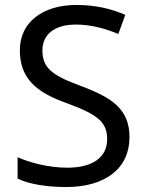

<svg xmlns="http://www.w3.org/2000/svg" viewBox="-20 -744 589 774"><path d="M502 -191C502 -303 433 -350 307 -397C191 -440 151 -469 151 -541C151 -603 197 -645 286 -645C348 -645 407 -628 457 -607L485 -684C431 -708 366 -724 288 -724C153 -724 60 -655 60 -542C60 -431 122 -374 244 -330C373 -283 412 -253 412 -183C412 -112 357 -68 251 -68C175 -68 99 -89 51 -110V-24C96 -2 167 10 247 10C403 10 502 -64 502 -191Z"/></svg>

Font: Noto Sans Newa
Style: Regular
Weight: 400
Designer: Monotype Design Team
Foundry: Monotype Imaging Inc.
Version: Version 2.007